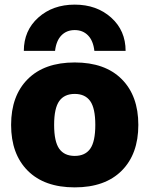

<svg xmlns="http://www.w3.org/2000/svg" viewBox="-20 -800 646 830"><path d="M523 -580H388Q383 -624 360.5 -647Q338 -670 303 -670Q268 -670 245.5 -647Q223 -624 218 -580H83Q83 -668 145.5 -724Q208 -780 303 -780Q398 -780 460.5 -724Q523 -668 523 -580ZM236 -157Q258 -126 303 -126Q348 -126 370 -157Q392 -188 392 -260Q392 -332 370 -363Q348 -394 303 -394Q258 -394 236 -363Q214 -332 214 -260Q214 -188 236 -157ZM506 -62Q434 10 303 10Q172 10 100 -62Q28 -134 28 -260Q28 -386 100 -458Q172 -530 303 -530Q434 -530 506 -458Q578 -386 578 -260Q578 -134 506 -62Z"/></svg>

Font: Mplus 1p Black
Style: Regular
Weight: 900
Version: Version 1.061